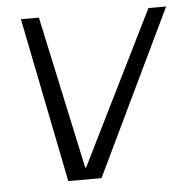

<svg xmlns="http://www.w3.org/2000/svg" viewBox="-44 -583 611 627"><g transform="rotate(-5 261.5 -270.0)"><path d="M47 -540H106L214 -39H217L465 -540H523L264 0H155Z"/></g></svg>

Font: Pathway Extreme 8pt Thin
Style: Italic
Weight: 100
Italic angle: -8°
Designer: Eduardo Rodriguez Tunni
Foundry: Eduardo Rodriguez Tunni
Version: Version 1.000